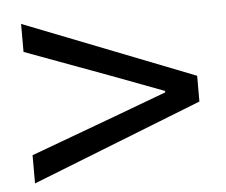

<svg xmlns="http://www.w3.org/2000/svg" viewBox="-40 -641 635 539"><g transform="rotate(-5 277.5 -371.5)"><path d="M37.8 -146.1V-225.6L274.3 -313L424.2 -368.9V-372.9L274.3 -429.3L37.8 -516.7V-595.6L517.5 -407.5V-334.9Z"/></g></svg>

Font: Noto Sans KR Thin
Style: Regular
Weight: 100
Designer: Ryoko NISHIZUKA 西塚涼子 (kana, bopomofo & ideographs); Paul D. Hunt (Latin, Greek & Cyrillic); Sandoll Communications 산돌커뮤니
Foundry: Adobe
Version: Version 2.004-H2;hotconv 1.0.118;makeotfexe 2.5.65603